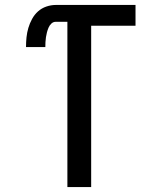

<svg xmlns="http://www.w3.org/2000/svg" viewBox="-20 -755 640 775"><path d="M252 0V-667H205Q195 -667 187.5 -660Q180 -653 176 -643.5Q172 -634 169.5 -624.5Q167 -615 165.5 -605Q164 -595 163.5 -585Q163 -575 163 -565H85Q85 -585 87 -604.5Q89 -624 94.5 -642.5Q100 -661 109.5 -678.5Q119 -696 133.5 -709Q148 -722 167 -728.5Q186 -735 205 -735H527V-651H348V0Z"/></svg>

Font: Iosevka SS04 Medium Extended
Style: Regular
Weight: 500
Width: 7
Monospace: yes
Designer: Belleve Invis
Foundry: Belleve Invis
Version: Version 19.0.0; ttfautohint (v1.8.4)